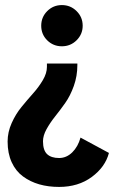

<svg xmlns="http://www.w3.org/2000/svg" viewBox="-20 -726 490 757"><path d="M306 -624.5Q306 -591 282 -567.2Q258 -543.5 224 -543.5Q190 -543.5 166.2 -567Q142.5 -590.5 142.5 -624.5Q142.5 -658.5 166.2 -682.2Q190 -706 224 -706Q258 -706 282 -682.2Q306 -658.5 306 -624.5ZM285 -475.5V-469.5Q285 -426 271 -387Q257 -348 237 -319.8Q217 -291.5 197.2 -266.8Q177.5 -242 163.5 -216.8Q149.5 -191.5 149.5 -169Q149.5 -133.5 165.8 -118.2Q182 -103 213 -103Q242 -103 264.8 -125.2Q287.5 -147.5 297.5 -183.5L409.5 -123Q395 -67.5 341.8 -28.2Q288.5 11 213 11Q170.5 11 134.8 0.8Q99 -9.5 70.5 -30.5Q42 -51.5 26 -86.5Q10 -121.5 10 -168Q10 -205 26 -240.8Q42 -276.5 64.8 -304.2Q87.5 -332 110.2 -357.5Q133 -383 149 -410.2Q165 -437.5 165 -462V-475.5Z"/></svg>

Font: League Mono Condensed
Style: Bold
Weight: 700
Width: 1
Designer: Tyler Finck
Foundry: The League of Moveable Type / Tyler Finck
Version: Version 2.210